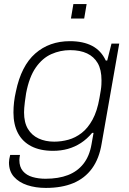

<svg xmlns="http://www.w3.org/2000/svg" viewBox="-20 -740 631 942"><path d="M205 182Q155 182 114 168.5Q73 155 48.5 127.5Q24 100 24 57Q24 50 25.5 41Q27 32 30 20H78Q77 27 76 33Q75 39 75 45Q75 79 92.5 99.5Q110 120 139.5 128.5Q169 137 203 137Q267 137 313.5 119Q360 101 389.5 63.5Q419 26 429 -32Q431 -47 434 -60.5Q437 -74 439 -88H432Q407 -58 377 -38.5Q347 -19 313 -9.5Q279 0 240 0Q177 0 133.5 -22.5Q90 -45 68 -87Q46 -129 46 -188Q46 -214 49 -239.5Q52 -265 58 -291Q84 -417 153 -477.5Q222 -538 323 -538Q388 -538 432 -515Q476 -492 499 -443H506L527 -526H565L479 -37Q467 38 431.5 86.5Q396 135 339.5 158.5Q283 182 205 182ZM246 -45Q281 -45 315.5 -54.5Q350 -64 380.5 -87.5Q411 -111 434 -153Q457 -195 468 -259Q472 -281 474.5 -297Q477 -313 477.5 -325Q478 -337 478 -346Q478 -398 459.5 -430Q441 -462 407 -478Q373 -494 324 -494Q276 -494 232 -474.5Q188 -455 155.5 -408.5Q123 -362 108 -282Q104 -257 102 -240Q100 -223 99 -211Q98 -199 98 -189Q98 -139 117 -107.5Q136 -76 169.5 -60.5Q203 -45 246 -45ZM328 -649 340 -720H405L393 -649Z"/></svg>

Font: Archivo SemiExpanded Thin
Style: Italic
Weight: 250
Width: 6
Italic angle: -10°
Designer: Hector Gatti
Foundry: Omnibus-Type
Version: Version 2.001